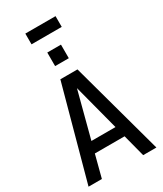

<svg xmlns="http://www.w3.org/2000/svg" viewBox="-287 -1307 1195 1409"><g transform="rotate(-30 310.5 -602.5)"><path d="M23 0ZM598 0H486L437 -188H185L136 0H23L238 -786H383ZM413 -280 311 -669 209 -280ZM369 -889ZM369 -889H253V-1004H369ZM439 -1114ZM439 -1114H183V-1205H439Z"/></g></svg>

Font: Tanohe Sans Medium
Style: Regular
Weight: 500
Designer: Village Type and Design LLC
Foundry: Cooper Hewitt Smithsonian Design Museum
Version: Version 1.00;September 29, 2021;FontCreator 13.0.0.2655 64-b